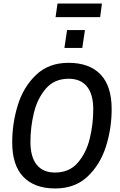

<svg xmlns="http://www.w3.org/2000/svg" viewBox="-20 -1053 678 1085"><path d="M49 -248Q49 -356 80.5 -458.5Q112 -561 183.5 -629.5Q255 -698 367 -698Q485 -698 548 -632.5Q611 -567 611 -436Q611 -328 579 -226Q547 -124 475.5 -56Q404 12 292 12Q175 12 112 -53.5Q49 -119 49 -248ZM507 -435Q507 -520 471.5 -564Q436 -608 368 -608Q287 -608 239 -552Q191 -496 171.5 -415Q152 -334 152 -251Q152 -166 187.5 -122Q223 -78 291 -78Q372 -78 420 -134Q468 -190 487.5 -271Q507 -352 507 -435ZM359 -883H460L445 -782H344ZM305 -1033H556L546 -956H294Z"/></svg>

Font: Archivo Narrow Medium
Style: Italic
Weight: 500
Italic angle: -8°
Designer: Hector Gatti
Foundry: Omnibus-Type
Version: Version 2.001